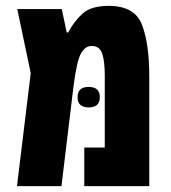

<svg xmlns="http://www.w3.org/2000/svg" viewBox="-20 -636 583 656"><path d="M351 -616Q291 -616 261.5 -589Q232 -562 213 -525H208L191 -605H39L85 -386L38 0H190L231 -340Q242 -427 256.5 -453Q271 -479 293 -479Q320 -479 329 -453.5Q338 -428 338 -376V-132H268V0H490V-377Q490 -485 465.5 -550.5Q441 -616 351 -616ZM245 -304Q245 -269 283 -269Q321 -269 321 -304Q321 -339 283 -339Q245 -339 245 -304Z"/></svg>

Font: Noto Sans Hebrew ExtraCondensed Extra
Style: Regular
Weight: 800
Width: 3
Designer: Monotype Design Team
Foundry: Monotype Imaging Inc.
Version: Version 1.902